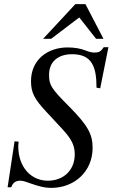

<svg xmlns="http://www.w3.org/2000/svg" viewBox="-20 -897 548 935"><path d="M508 -667H485C471 -646 462 -641 440 -641C427 -641 415 -644 394 -652C373 -661 340 -666 309 -666C213 -666 131 -607 131 -502C131 -448 146 -416 206 -352C219 -339 231 -325 245 -310L284 -268C330 -218 344 -188 344 -145C344 -69 290 -17 213 -17C129 -17 69 -86 69 -184C69 -191 69 -198 71 -207L51 -209L17 15H35C42 -8 58 -17 78 -17C89 -17 98 -15 125 -5C171 11 198 18 229 18C344 18 431 -63 431 -177C431 -242 409 -285 318 -377C227 -468 219 -484 219 -533C219 -596 262 -633 331 -633C428 -633 450 -572 450 -470L468 -467ZM484 -708 396 -877H347L190 -708H229L366 -812L448 -708Z"/></svg>

Font: XITS
Style: Italic
Weight: 400
Italic angle: -16.33°
Designer: MicroPress Inc., with final additions and corrections provided by Coen Hoffman, Elsevier (retired)
Version: Version 1.302